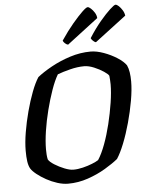

<svg xmlns="http://www.w3.org/2000/svg" viewBox="-63 -1016 803 1066"><g transform="rotate(-5 339.0 -483.5)"><path d="M273 0Q245 0 213.5 -10Q182 -20 153 -36Q124 -52 101.5 -70Q79 -88 70 -103Q61 -119 57.5 -143.5Q54 -168 54 -203Q54 -248 63.5 -305Q73 -362 88.5 -420Q104 -478 122.5 -526.5Q141 -575 160 -604Q191 -629 239.5 -656Q288 -683 345.5 -701.5Q403 -720 461 -720Q494 -720 534 -705.5Q574 -691 607.5 -669.5Q641 -648 656 -626Q664 -609 667.5 -586Q671 -563 671 -535Q671 -489 660.5 -429Q650 -369 633 -307.5Q616 -246 595.5 -194.5Q575 -143 555 -113Q527 -90 482.5 -63.5Q438 -37 384 -18.5Q330 0 273 0ZM309 -75Q334 -75 362.5 -82Q391 -89 414.5 -98.5Q438 -108 450 -116Q471 -148 490 -199Q509 -250 523.5 -309.5Q538 -369 547 -427Q556 -485 556 -529Q556 -541 555 -554Q554 -567 553 -577Q549 -586 526 -601.5Q503 -617 473 -629.5Q443 -642 418 -642Q381 -642 339.5 -631.5Q298 -621 269 -610Q250 -578 232 -527Q214 -476 199 -417Q184 -358 175.5 -301.5Q167 -245 167 -201Q167 -186 168 -171.5Q169 -157 172 -144Q180 -130 205.5 -114Q231 -98 260 -86.5Q289 -75 309 -75ZM495 -769Q487 -771 478.5 -779.5Q470 -788 468 -794Q501 -846 533.5 -884.5Q566 -923 590 -945Q614 -967 621 -967Q629 -967 639.5 -957Q650 -947 659 -932.5Q668 -918 670 -902ZM340 -769Q331 -771 322.5 -779Q314 -787 312 -794Q347 -846 379.5 -884.5Q412 -923 435 -945Q458 -967 466 -967Q473 -967 484 -957Q495 -947 504 -932.5Q513 -918 514 -902Z"/></g></svg>

Font: Texturina 72pt 72pt SemiBold
Style: Italic
Weight: 600
Italic angle: -11°
Designer: Guillermo Torres Carreño
Foundry: Omnibus-Type
Version: Version 1.002; ttfautohint (v1.8.3)